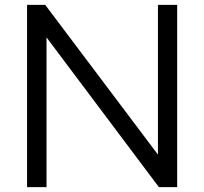

<svg xmlns="http://www.w3.org/2000/svg" viewBox="-20 -770 840 790"><path d="M629.9 -750H709V0H633.8L171.4 -616.2V0H91.3V-750H166L629.9 -133.8Z"/></svg>

Font: Now
Style: Regular
Weight: 400
Designer: Alfredo Marco Pradil
Foundry: Alfredo Marco Pradil
Version: Version 1.002;PS 001.002;hotconv 1.0.88;makeotf.lib2.5.64775